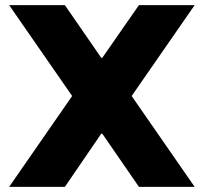

<svg xmlns="http://www.w3.org/2000/svg" viewBox="-20 -727 792 747"><path d="M260.7 -353.5 15.6 -707H232.4L374 -502H377.9L520.5 -707H737.3L492.2 -353.5L737.3 0H520.5L377.9 -207H374L232.4 0H15.6Z"/></svg>

Font: Wanted Sans Black
Style: Regular
Weight: 900
Designer: Original Design by Kil Hyung-jin and Kang Hanbin, Wanted Lab, Inc; Hangeul from Source Han Sans by Jang Soo-young and Ka
Foundry: Wanted Lab, Inc.
Version: Version 1.003